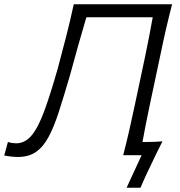

<svg xmlns="http://www.w3.org/2000/svg" viewBox="-58 -733 850 907"><path d="M26.5 8.5Q11 8.5 -6.2 6.5Q-23.5 4.5 -38 1.5L-20.5 -62.5Q-11 -59 -0.5 -57.5Q10 -56 18 -56Q60 -56 91.2 -93.2Q122.5 -130.5 151.2 -208.8Q180 -287 215 -410Q235 -484.5 254.5 -560.5Q274 -636.5 290.5 -713H755Q739.5 -653 726.5 -596.8Q713.5 -540.5 699.5 -472.5L649.5 -237Q639 -188 630.8 -145.8Q622.5 -103.5 615 -62Q639.5 -62 664.2 -62.8Q689 -63.5 709.5 -65.5Q694 -34.5 680.2 -6.5Q666.5 21.5 654 48Q641 74.5 629 100.8Q617 127 605.5 154H540L611 0H524Q539.5 -60 552.2 -115.5Q565 -171 579 -237.5L627.5 -466Q638 -517 646.8 -561.8Q655.5 -606.5 663.5 -651.5H350Q330 -584.5 311 -516.5Q292 -448.5 272.5 -377Q243.5 -277.5 220 -204.8Q196.5 -132 170.8 -84.8Q145 -37.5 110.8 -14.5Q76.5 8.5 26.5 8.5Z"/></svg>

Font: Commissioner Flair Light
Style: Italic
Weight: 300
Italic angle: -12°
Designer: Kostas Bartsokas
Foundry: Kostas Bartsokas
Version: Version 1.000; ttfautohint (v1.8.3)